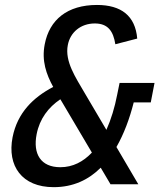

<svg xmlns="http://www.w3.org/2000/svg" viewBox="-20 -762 660 794"><path d="M464.5 -370C454.5 -318 439.5 -268.5 420 -225L331 -376C293 -441.5 247 -508 260.5 -576C270.5 -628.5 314 -665 372 -665C426.5 -665 448.5 -633 457 -579L547.5 -602.5C539.5 -696.5 481.5 -741.5 381 -741.5C258.5 -741.5 184.5 -680.5 165 -579C151.5 -510.5 171.5 -454.5 200 -402.5C117 -359 52 -295.5 32 -194.5C9 -76 70.5 12 202 12C282.5 12 346.5 -18.5 396.5 -68.5L437 0H552L461.5 -154C492.5 -208 516 -271.5 533 -338.5H603.5L619 -419H474.5ZM131.5 -207C144 -271 180 -318 229.5 -351.5L236.5 -340L360 -131C324.5 -93.5 281.5 -70.5 229.5 -70.5C148.5 -70.5 115.5 -125.5 131.5 -207Z"/></svg>

Font: Monaspace Krypton
Style: Italic
Weight: 400
Italic angle: -11°
Designer: Riley Cran & the Lettermatic Team
Foundry: Lettermatic
Version: Version 1.101 (Monaspace Krypton)